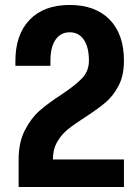

<svg xmlns="http://www.w3.org/2000/svg" viewBox="-20 -753 544 773"><path d="M324 -282Q279 -253 253.5 -232.5Q228 -212 210.5 -182Q193 -152 193 -111H479V0H55V-111Q55 -180 80 -228.5Q105 -277 139 -307Q173 -337 227 -372Q284 -410 311 -438.5Q338 -467 338 -509Q338 -563 317.5 -593Q297 -623 261 -623Q224 -623 203.5 -593Q183 -563 183 -508V-488H42V-508Q42 -614 99.5 -673.5Q157 -733 260 -733H261Q364 -733 421.5 -674Q479 -615 479 -509V-508Q479 -449 457.5 -408Q436 -367 405.5 -341Q375 -315 324 -282Z"/></svg>

Font: Akshar SemiBold
Style: Regular
Weight: 600
Designer: Tall Chai
Foundry: Tall Chai
Version: Version 1.000